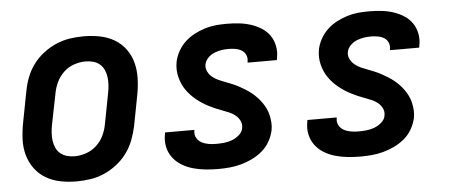

<svg xmlns="http://www.w3.org/2000/svg" viewBox="-43 -635 1735 739"><g transform="rotate(-5 825.0 -265.0)"><path d="M225 12Q193 12 163 6Q133 0 107.5 -15Q82 -30 64.5 -54Q47 -78 39 -107Q31 -136 32.5 -168Q34 -200 40 -231L63 -351Q68 -378 78 -404Q88 -430 105 -453Q122 -476 145.5 -494Q169 -512 195 -523Q221 -534 247.5 -538Q274 -542 301 -542Q333 -542 363.5 -536Q394 -530 419.5 -515Q445 -500 462.5 -476Q480 -452 487.5 -423Q495 -394 494 -362Q493 -330 487 -299L464 -179Q458 -152 448 -126Q438 -100 421 -77Q404 -54 380.5 -36Q357 -18 331.5 -7Q306 4 279 8Q252 12 225 12ZM227 -85Q248 -85 270.5 -92.5Q293 -100 311 -116.5Q329 -133 339 -154Q349 -175 353 -197L376 -317Q379 -332 380 -347.5Q381 -363 379 -378Q377 -393 371 -406Q365 -419 354.5 -428Q344 -437 329.5 -441Q315 -445 299 -445Q278 -445 255.5 -437.5Q233 -430 215.5 -413.5Q198 -397 188 -376Q178 -355 174 -333L150 -213Q147 -198 146 -182.5Q145 -167 147 -152Q149 -137 155 -124Q161 -111 172 -102Q183 -93 197 -89Q211 -85 227 -85Z M773 12Q748 12 723.5 9.5Q699 7 676 0.5Q653 -6 633 -18Q613 -30 599 -48.5Q585 -67 580 -90.5Q575 -114 580 -139L581 -146H694V-143Q691 -128 698 -115.5Q705 -103 717 -96.5Q729 -90 743.5 -87.5Q758 -85 773 -85Q788 -85 803.5 -86.5Q819 -88 834 -93.5Q849 -99 862.5 -110.5Q876 -122 878 -137Q881 -152 875 -164.5Q869 -177 858.5 -186Q848 -195 835 -200.5Q822 -206 808.5 -211Q795 -216 782 -221.5Q769 -227 756.5 -233.5Q744 -240 732.5 -247.5Q721 -255 710.5 -263.5Q700 -272 690.5 -282Q681 -292 673 -303.5Q665 -315 659.5 -327.5Q654 -340 650.5 -354Q647 -368 646.5 -382.5Q646 -397 649 -413Q653 -433 664 -453Q675 -473 691.5 -488.5Q708 -504 728 -514.5Q748 -525 769 -531.5Q790 -538 811 -540Q832 -542 853 -542Q877 -542 900.5 -539.5Q924 -537 946 -530Q968 -523 987 -511Q1006 -499 1018.5 -481Q1031 -463 1035.5 -440Q1040 -417 1035 -393L1034 -386H921V-389Q924 -403 919 -415Q914 -427 903.5 -433.5Q893 -440 879.5 -442.5Q866 -445 853 -445Q839 -445 825.5 -443Q812 -441 798 -435.5Q784 -430 773 -419Q762 -408 759 -394Q756 -379 762.5 -366Q769 -353 780 -344Q791 -335 803.5 -329.5Q816 -324 829.5 -319Q843 -314 856 -308.5Q869 -303 881 -296.5Q893 -290 905 -282.5Q917 -275 927.5 -266.5Q938 -258 947.5 -248Q957 -238 965 -226.5Q973 -215 979 -202.5Q985 -190 988 -176Q991 -162 992 -147.5Q993 -133 990 -118Q985 -96 973.5 -75.5Q962 -55 943.5 -39.5Q925 -24 904 -14Q883 -4 861 2Q839 8 817 10Q795 12 773 12Z M1323 12Q1298 12 1273.5 9.5Q1249 7 1226 0.5Q1203 -6 1183 -18Q1163 -30 1149 -48.5Q1135 -67 1130 -90.5Q1125 -114 1130 -139L1131 -146H1244V-143Q1241 -128 1248 -115.5Q1255 -103 1267 -96.5Q1279 -90 1293.5 -87.5Q1308 -85 1323 -85Q1338 -85 1353.5 -86.5Q1369 -88 1384 -93.5Q1399 -99 1412.5 -110.5Q1426 -122 1428 -137Q1431 -152 1425 -164.5Q1419 -177 1408.5 -186Q1398 -195 1385 -200.5Q1372 -206 1358.5 -211Q1345 -216 1332 -221.5Q1319 -227 1306.5 -233.5Q1294 -240 1282.5 -247.5Q1271 -255 1260.5 -263.5Q1250 -272 1240.5 -282Q1231 -292 1223 -303.5Q1215 -315 1209.5 -327.5Q1204 -340 1200.5 -354Q1197 -368 1196.5 -382.5Q1196 -397 1199 -413Q1203 -433 1214 -453Q1225 -473 1241.5 -488.5Q1258 -504 1278 -514.5Q1298 -525 1319 -531.5Q1340 -538 1361 -540Q1382 -542 1403 -542Q1427 -542 1450.5 -539.5Q1474 -537 1496 -530Q1518 -523 1537 -511Q1556 -499 1568.5 -481Q1581 -463 1585.5 -440Q1590 -417 1585 -393L1584 -386H1471V-389Q1474 -403 1469 -415Q1464 -427 1453.5 -433.5Q1443 -440 1429.5 -442.5Q1416 -445 1403 -445Q1389 -445 1375.5 -443Q1362 -441 1348 -435.5Q1334 -430 1323 -419Q1312 -408 1309 -394Q1306 -379 1312.5 -366Q1319 -353 1330 -344Q1341 -335 1353.5 -329.5Q1366 -324 1379.5 -319Q1393 -314 1406 -308.5Q1419 -303 1431 -296.5Q1443 -290 1455 -282.5Q1467 -275 1477.5 -266.5Q1488 -258 1497.5 -248Q1507 -238 1515 -226.5Q1523 -215 1529 -202.5Q1535 -190 1538 -176Q1541 -162 1542 -147.5Q1543 -133 1540 -118Q1535 -96 1523.5 -75.5Q1512 -55 1493.5 -39.5Q1475 -24 1454 -14Q1433 -4 1411 2Q1389 8 1367 10Q1345 12 1323 12Z"/></g></svg>

Font: Lode Term
Style: Bold Italic
Weight: 700
Italic angle: -11°
Monospace: yes
Designer: Belleve Invis
Foundry: Belleve Invis
Version: Version 29.2.0